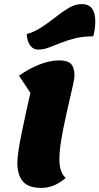

<svg xmlns="http://www.w3.org/2000/svg" viewBox="-20 -896 487 941"><path d="M183 25Q119 25 92 -7Q65 -39 65 -99Q65 -121 71 -160.5Q77 -200 87 -248.5Q97 -297 108 -347Q119 -397 129 -441L73 -525Q118 -557 170 -578.5Q222 -600 270 -600Q312 -600 328.5 -582Q345 -564 345 -526Q345 -514 339.5 -487.5Q334 -461 325.5 -425.5Q317 -390 308 -349.5Q299 -309 290.5 -267Q282 -225 276.5 -186Q271 -147 271 -115Q271 -85 278.5 -61.5Q286 -38 302 -24Q246 25 183 25ZM167 -653Q143 -653 128 -673Q113 -693 111 -729Q150 -740 185.5 -763.5Q221 -787 253.5 -813Q286 -839 317.5 -857.5Q349 -876 381 -876Q447 -876 447 -791Q447 -774 444.5 -755Q442 -736 437 -718Q386 -718 347 -708Q308 -698 277 -685.5Q246 -673 219.5 -663Q193 -653 167 -653Z"/></svg>

Font: Lemonada
Style: Regular
Weight: 400
Designer: Mohamed Gaber (Arabic), Eduardo Tunni (Latin)
Foundry: Kief Type Foundry
Version: Version 4.005